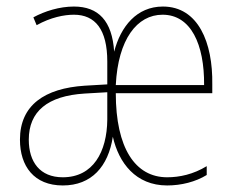

<svg xmlns="http://www.w3.org/2000/svg" viewBox="-20 -557 721 587"><path d="M478 -537C398 -537 349 -476 329 -399C323 -493 281 -537 206 -537C162 -537 117 -523 82 -504L92 -480C135 -504 176 -512 206 -512C271 -512 308 -467 308 -369V-299L239 -295C117 -287 41 -236 41 -130C41 -49 84 10 172 10C260 10 311 -48 325 -139C343 -59 395 10 491 10C534 10 578 -1 612 -22V-49C571 -24 529 -15 491 -15C393 -15 334 -105 334 -272H629V-299C631 -427 586 -537 478 -537ZM477 -512C564 -512 605 -421 604 -297H334C341 -437 399 -512 477 -512ZM239 -271 308 -275V-191C307 -93 265 -15 172 -15C102 -15 68 -62 68 -130C68 -216 125 -264 239 -271Z"/></svg>

Font: Noto Sans Hebrew Condensed Thin
Style: Regular
Weight: 100
Width: 3
Designer: Monotype Design Team
Foundry: Monotype Imaging Inc.
Version: Version 2.004